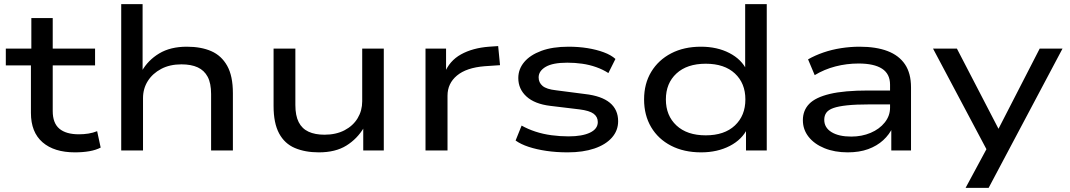

<svg xmlns="http://www.w3.org/2000/svg" viewBox="-20 -725 5153 925"><path d="M341 9Q241 9 185 -39.5Q129 -88 129 -181V-410H8V-491H131V-638H234V-491H438V-410H234V-190Q234 -132 266 -105Q298 -78 360 -78Q384 -78 406 -81.5Q428 -85 448 -93L465 -14Q442 -2 410.5 3.5Q379 9 341 9Z M564 0V-705H667V-382H663Q693 -435 747 -467.5Q801 -500 880 -500Q949 -500 998 -478.5Q1047 -457 1074.5 -408Q1102 -359 1102 -276V0H997V-272Q997 -324 980.5 -355Q964 -386 932.5 -400.5Q901 -415 854 -415Q798 -415 756.5 -393Q715 -371 692 -334.5Q669 -298 669 -252V0Z M1516 9Q1450 9 1400.5 -12Q1351 -33 1324.5 -82.5Q1298 -132 1298 -214V-491H1403V-219Q1403 -168 1419 -136.5Q1435 -105 1466.5 -90.5Q1498 -76 1543 -76Q1599 -76 1640 -97.5Q1681 -119 1703 -155.5Q1725 -192 1725 -237V-491H1829V0H1730V-110H1733Q1701 -56 1648.5 -23.5Q1596 9 1516 9Z M2030 0V-491H2129V-371H2121Q2145 -432 2201 -463Q2257 -494 2336 -500L2380 -503L2389 -411L2315 -406Q2227 -399 2181.5 -361Q2136 -323 2136 -264V0Z M2715 9Q2660 9 2612.5 2Q2565 -5 2527 -17.5Q2489 -30 2464 -48L2493 -120Q2523 -103 2559.5 -91Q2596 -79 2637 -73.5Q2678 -68 2719 -68Q2785 -68 2822.5 -86Q2860 -104 2860 -137Q2860 -162 2840 -177Q2820 -192 2772 -198L2631 -215Q2556 -224 2516.5 -260Q2477 -296 2477 -349Q2477 -392 2505.5 -426Q2534 -460 2588 -480Q2642 -500 2719 -500Q2768 -500 2811 -493Q2854 -486 2889 -473Q2924 -460 2945 -441L2911 -373Q2885 -390 2852.5 -401.5Q2820 -413 2785 -418Q2750 -423 2713 -423Q2643 -423 2609 -403Q2575 -383 2575 -352Q2575 -327 2594 -311Q2613 -295 2659 -290L2798 -272Q2878 -263 2918 -230Q2958 -197 2958 -141Q2958 -96 2928 -62Q2898 -28 2843.5 -9.5Q2789 9 2715 9Z M3358 9Q3275 9 3213 -23Q3151 -55 3117 -112.5Q3083 -170 3083 -246Q3083 -322 3117.5 -379Q3152 -436 3213.5 -468Q3275 -500 3357 -500Q3435 -500 3494 -469.5Q3553 -439 3578 -386H3570V-705H3674V0H3574V-108H3582Q3556 -53 3496 -22Q3436 9 3358 9ZM3380 -73Q3470 -73 3520.5 -120.5Q3571 -168 3571 -246Q3571 -324 3520.5 -371Q3470 -418 3380 -418Q3290 -418 3239 -371Q3188 -324 3188 -246Q3188 -168 3239 -120.5Q3290 -73 3380 -73Z M4064 9Q4001 9 3952 -11Q3903 -31 3875.5 -66Q3848 -101 3848 -146Q3848 -193 3878.5 -224.5Q3909 -256 3978 -272.5Q4047 -289 4163 -289H4285V-222H4167Q4103 -222 4061 -217.5Q4019 -213 3995 -204.5Q3971 -196 3961 -182Q3951 -168 3951 -148Q3951 -110 3986 -88.5Q4021 -67 4081 -67Q4132 -67 4174.5 -85Q4217 -103 4242.5 -135Q4268 -167 4268 -206V-317Q4268 -369 4229.5 -394Q4191 -419 4116 -419Q4059 -419 4005 -405Q3951 -391 3905 -363L3873 -439Q3906 -458 3946.5 -472Q3987 -486 4032 -493Q4077 -500 4121 -500Q4201 -500 4256 -479Q4311 -458 4340 -415Q4369 -372 4369 -304V0H4274V-111L4281 -112Q4265 -77 4235 -49.5Q4205 -22 4162.5 -6.5Q4120 9 4064 9Z M4632 180 4750 -39V27L4475 -491H4590L4799 -88H4782L4989 -491H5099L4743 180Z"/></svg>

Font: Nunito Sans 10pt Expanded Medium
Style: Regular
Weight: 500
Width: 7
Designer: Vernon Adams
Foundry: Vernon Adams
Version: Version 3.101;gftools[0.9.27]